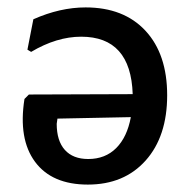

<svg xmlns="http://www.w3.org/2000/svg" viewBox="-20 -490 504 518"><path d="M211 -470Q314 -470 372.5 -407Q431 -344 431 -233Q431 -122 373 -57Q315 8 217 8Q120 8 74.5 -53.5Q29 -115 46 -223L58 -235L338 -236Q333 -391 199 -391Q133 -391 64 -350L54 -356L70 -438Q142 -470 211 -470ZM133 -156Q133 -110 155 -85.5Q177 -61 218 -61Q264 -61 293.5 -90.5Q323 -120 333 -174L135 -170Z"/></svg>

Font: Alegreya Sans Medium
Style: Regular
Weight: 500
Designer: Juan Pablo del Peral
Foundry: Huerta Tipografica
Version: Version 2.007